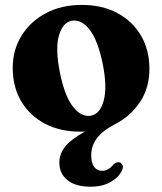

<svg xmlns="http://www.w3.org/2000/svg" viewBox="-20 -510 644 762"><path d="M305 -490.5Q385 -490.5 445.5 -458.2Q506 -426 539.5 -368.8Q573 -311.5 573 -237Q573 -161.5 535.8 -105.2Q498.5 -49 436.5 -17Q386.5 9 364.2 39.2Q342 69.5 342 106Q342 138 354.2 153Q366.5 168 385 168Q410 168 429.5 143.5Q443 131 454.5 134.5Q461.5 136.5 466 144.8Q470.5 153 464 166.5Q452 193 419.5 212Q387 231 339.5 231Q280 231 247.8 205Q215.5 179 215.5 135Q215.5 100 239.5 70.8Q263.5 41.5 317.5 12Q308 12.5 298 12.5Q218.5 12.5 158.2 -19.2Q98 -51 64.2 -108Q30.5 -165 30.5 -240.5Q30.5 -311.5 65.2 -368Q100 -424.5 161.8 -457.5Q223.5 -490.5 305 -490.5ZM341 -51Q377 -57.5 391.5 -110.5Q406 -163.5 388 -255Q369 -349 336 -391.8Q303 -434.5 264.5 -427.5Q228.5 -420.5 213.8 -368.8Q199 -317 217.5 -223.5Q236 -129.5 269.5 -86.8Q303 -44 341 -51Z"/></svg>

Font: Fraunces 9pt S000
Style: Bold
Weight: 700
Version: Version 1.000; ttfautohint (v1.8.3)